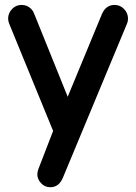

<svg xmlns="http://www.w3.org/2000/svg" viewBox="-20 -535 564 796"><path d="M134.8 189.5Q134.8 176.8 138.7 167L200.2 7.8L18.6 -435.5Q13.7 -447.3 13.7 -458Q13.7 -480.5 30.3 -498Q46.9 -514.6 69.3 -514.6Q92.8 -514.6 109.4 -498Q117.2 -490.2 121.1 -479.5L260.7 -133.8L403.3 -478.5Q419.9 -514.6 455.1 -514.6Q477.5 -514.6 494.1 -498Q510.7 -480.5 510.7 -458Q510.7 -446.3 506.8 -437.5L240.2 203.1Q223.6 241.2 188.5 241.2Q166 241.2 150.4 224.6Q142.6 216.8 138.7 207Q134.8 197.3 134.8 189.5Z"/></svg>

Font: FakePearl
Style: SemiBold
Weight: 400
Version: Version 1.2